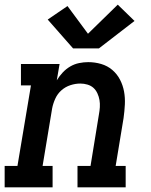

<svg xmlns="http://www.w3.org/2000/svg" viewBox="-27 -805 647 825"><path d="M-7 0V-92H48L106 -438H63V-530H229L217 -460Q228 -478 242.5 -493.5Q257 -509 275 -519.5Q293 -530 313 -534Q333 -538 352 -538Q381 -538 408 -530Q435 -522 455.5 -504.5Q476 -487 488.5 -463Q501 -439 506 -412Q511 -385 509.5 -356Q508 -327 504 -298L470 -92H513V0H306V-92H362L398 -313Q401 -329 402 -344.5Q403 -360 400.5 -375Q398 -390 391.5 -404Q385 -418 374.5 -427.5Q364 -437 349 -441.5Q334 -446 318 -446Q297 -446 275.5 -439Q254 -432 237 -417Q220 -402 210.5 -381Q201 -360 197 -339L156 -92H199V0ZM287 -597 178 -721 263 -779 351 -660 479 -785 551 -715 398 -597Z"/></svg>

Font: Iosevka Curly Slab SmBdExObl
Style: Regular
Weight: 600
Width: 7
Italic angle: -9°
Monospace: yes
Designer: Belleve Invis
Foundry: Belleve Invis
Version: Version 11.1.0; ttfautohint (v1.8.3)